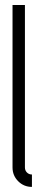

<svg xmlns="http://www.w3.org/2000/svg" viewBox="-20 -734 166 754"><path d="M105.4 0Q73.7 0 51.4 -22.3Q29.2 -44.6 29.2 -76.2V-714.3H77.9V-76.2Q77.9 -64.6 85.8 -56.6Q93.7 -48.7 105.4 -48.7Z"/></svg>

Font: Marapfhont
Style: Book
Weight: 400
Version: Version 0.15